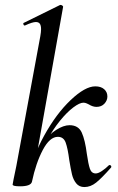

<svg xmlns="http://www.w3.org/2000/svg" viewBox="-20 -745 478 776"><path d="M31 1 35 -21Q45 -68 46 -74L143 -599Q146 -616 146 -627Q146 -642 141 -649Q136 -656 125 -656Q111 -656 81 -642H79Q76 -642 74.5 -647Q73 -652 77 -653L223 -725H225Q229 -725 232.5 -722Q236 -719 235 -717L109 -10Q104 8 61 8Q31 8 31 1ZM260 -98Q254 -145 245.5 -168.5Q237 -192 214 -192Q181 -192 153 -139Q125 -86 109 -10L92 -12Q109 -107 158 -196Q207 -285 265.5 -340.5Q324 -396 365 -396Q388 -396 401 -384.5Q414 -373 414 -355Q414 -339 402 -326Q390 -313 370 -313Q355 -313 339 -323Q337 -324 330.5 -327Q324 -330 317 -330Q302 -330 276.5 -311Q251 -292 222.5 -257Q194 -222 170 -177L153 -166Q177 -201 207 -220Q237 -239 261 -239Q297 -239 310.5 -209Q324 -179 331 -123Q337 -81 343.5 -62.5Q350 -44 367 -44Q377 -44 392 -54Q407 -64 420 -77Q421 -78 423 -78Q427 -78 429 -74.5Q431 -71 429 -68Q391 -25 368.5 -7Q346 11 321 11Q300 11 288 -4Q276 -19 271 -40Q266 -61 260 -98Z"/></svg>

Font: Cormorant Infant SemiBold
Style: Italic
Weight: 600
Italic angle: -10°
Designer: Christian Thalmann (Catharsis Fonts)
Foundry: Catharsis Fonts
Version: Version 4.000